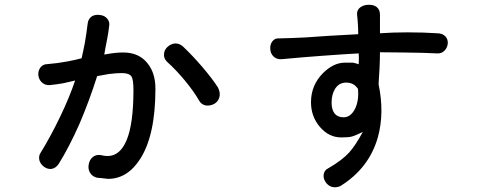

<svg xmlns="http://www.w3.org/2000/svg" viewBox="-20 -781 2040 810"><path d="M349.6 -679.7Q344.7 -638.7 337.9 -599.6Q331.1 -564.5 324.2 -535.2Q294.9 -527.3 262.7 -521.5Q220.7 -513.7 181.6 -510.7Q161.1 -510.7 150.4 -496.1Q140.6 -482.4 141.6 -464.8Q143.6 -446.3 155.3 -434.6Q168.9 -420.9 189.5 -421.9Q225.6 -425.8 246.1 -429.7Q259.8 -432.6 285.2 -438.5L296.9 -441.4Q273.4 -371.1 234.4 -290Q194.3 -206.1 151.4 -136.7Q141.6 -122.1 146.5 -103.5Q151.4 -87.9 166 -77.1Q181.6 -66.4 197.3 -68.4Q215.8 -71.3 228.5 -90.8Q272.5 -162.1 315.4 -258.8Q356.4 -354.5 389.6 -459L390.6 -460Q420.9 -465.8 439.5 -468.8Q471.7 -472.7 493.2 -472.7Q524.4 -472.7 534.2 -459Q543 -446.3 543 -401.4Q543 -257.8 513.7 -188.5Q479.5 -108.4 409.2 -126Q387.7 -130.9 372.1 -119.1Q358.4 -108.4 354.5 -88.9Q350.6 -70.3 358.4 -54.7Q368.2 -36.1 389.6 -31.2L411.1 -29.3L435.5 -26.4Q517.6 -26.4 571.3 -110.4Q635.7 -210 635.7 -407.2Q635.7 -472.7 602.5 -513.7Q566.4 -559.6 500 -559.6Q482.4 -559.6 463.9 -557.6Q446.3 -555.7 419.9 -550.8L424.8 -579.1Q429.7 -603.5 432.6 -619.1Q437.5 -644.5 440.4 -669.9Q444.3 -689.5 431.6 -703.1Q420.9 -715.8 401.4 -717.8Q381.8 -720.7 367.2 -711.9Q351.6 -701.2 349.6 -679.7ZM752.9 -584Q737.3 -598.6 717.8 -597.7Q700.2 -595.7 686.5 -583Q672.9 -570.3 671.9 -553.7Q669.9 -535.2 684.6 -520.5Q723.6 -485.4 759.8 -441.4Q797.9 -395.5 821.3 -354.5Q831.1 -338.9 849.6 -335.9Q867.2 -334 883.8 -342.8Q900.4 -352.5 905.3 -370.1Q911.1 -389.6 899.4 -412.1Q877.9 -446.3 834 -498Q792 -546.9 752.9 -584Z M1160.2 -619.1Q1139.6 -621.1 1128.9 -606.4Q1119.1 -593.8 1120.1 -575.2Q1121.1 -555.7 1132.8 -543.9Q1145.5 -530.3 1167 -531.2Q1260.7 -540 1342.8 -545.9Q1434.6 -552.7 1493.2 -555.7Q1494.1 -543.9 1494.1 -535.2Q1494.1 -527.3 1493.2 -509.8Q1480.5 -514.6 1468.8 -516.6Q1460 -516.6 1434.6 -516.6Q1386.7 -516.6 1341.8 -471.7Q1292 -420.9 1292 -349.6Q1292 -290 1329.1 -246.1Q1367.2 -201.2 1419.9 -201.2Q1452.1 -201.2 1464.8 -205.1Q1479.5 -209 1510.7 -224.6Q1479.5 -167 1453.1 -137.7Q1422.9 -104.5 1365.2 -71.3Q1348.6 -63.5 1345.7 -45.9Q1342.8 -30.3 1352.5 -14.6Q1362.3 1 1377.9 6.8Q1396.5 12.7 1416 3.9Q1537.1 -71.3 1574.2 -202.1Q1602.5 -304.7 1577.1 -425.8Q1579.1 -455.1 1581.1 -492.2Q1583 -532.2 1583 -560.5Q1614.3 -560.5 1677.7 -559.6Q1770.5 -558.6 1825.2 -555.7Q1843.8 -554.7 1856.4 -568.4Q1867.2 -580.1 1869.1 -597.7Q1870.1 -615.2 1859.4 -627Q1846.7 -640.6 1825.2 -640.6Q1768.6 -644.5 1699.2 -644.5Q1635.7 -644.5 1583 -640.6V-719.7Q1583 -740.2 1568.4 -752Q1554.7 -761.7 1534.2 -760.7Q1514.6 -760.7 1500 -750Q1485.4 -739.3 1486.3 -720.7Q1489.3 -693.4 1490.2 -672.9Q1491.2 -660.2 1491.2 -636.7L1368.2 -629.9Q1300.8 -625 1266.6 -623Q1210 -620.1 1160.2 -619.1ZM1490.2 -406.2Q1495.1 -357.4 1477.5 -321.3Q1459 -286.1 1429.7 -286.1Q1406.2 -286.1 1392.6 -300.8Q1378.9 -317.4 1378.9 -347.7Q1378.9 -382.8 1393.6 -406.2Q1410.2 -432.6 1440.4 -432.6Q1457 -432.6 1469.7 -425.8Q1480.5 -419.9 1490.2 -406.2Z"/></svg>

Font: GungsuhChe
Style: Regular
Weight: 400
Monospace: yes
Version: Version 2.21